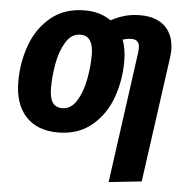

<svg xmlns="http://www.w3.org/2000/svg" viewBox="-54 -600 847 875"><g transform="rotate(5 369.5 -163.0)"><path d="M707 -401Q707 -384 704 -364L625 206L475 222L558 -380Q559 -387 559 -398Q559 -418 550 -427.5Q541 -437 521 -437Q502 -437 482 -430Q498 -389 498 -332Q498 -245 469.5 -165.5Q441 -86 379 -34.5Q317 17 224 17Q130 17 77.5 -39.5Q25 -96 25 -199Q25 -287 54 -366.5Q83 -446 145 -497Q207 -548 300 -548Q370 -548 419 -513Q453 -531 484.5 -539.5Q516 -548 554 -548Q627 -548 667 -509Q707 -470 707 -401ZM348 -348Q348 -436 289 -436Q248 -436 222.5 -394.5Q197 -353 186.5 -295Q176 -237 176 -183Q176 -137 190.5 -116Q205 -95 234 -95Q275 -95 300.5 -136.5Q326 -178 337 -236.5Q348 -295 348 -348Z"/></g></svg>

Font: Fira Sans Condensed
Style: Bold Italic
Weight: 700
Width: 3
Italic angle: -8°
Designer: Carrois Corporate & Edenspiekermann AG
Foundry: Carrois Corporate GbR & Edenspiekermann AG
Version: Version 4.203